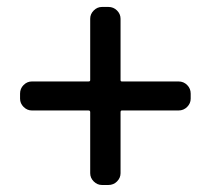

<svg xmlns="http://www.w3.org/2000/svg" viewBox="-20 -649 609 556"><path d="M275.4 -113.3Q261.7 -113.3 251.5 -123.5Q241.2 -133.8 241.2 -147.5V-324.2Q241.2 -329.1 236.3 -329.1H72.3Q58.6 -329.1 48.3 -339.4Q38.1 -349.6 38.1 -363.3V-377.9Q38.1 -392.6 48.3 -402.8Q58.6 -413.1 72.3 -413.1H236.3Q241.2 -413.1 241.2 -417V-594.7Q241.2 -608.4 251.5 -618.7Q261.7 -628.9 275.4 -628.9H293.9Q308.6 -628.9 318.8 -618.7Q329.1 -608.4 329.1 -594.7V-417Q329.1 -413.1 333 -413.1H497.1Q511.7 -413.1 522 -402.8Q532.2 -392.6 532.2 -377.9V-363.3Q532.2 -349.6 522 -339.4Q511.7 -329.1 497.1 -329.1H333Q329.1 -329.1 329.1 -324.2V-147.5Q329.1 -133.8 318.8 -123.5Q308.6 -113.3 293.9 -113.3Z"/></svg>

Font: Gen Jyuu GothicL Medium
Style: Regular
Weight: 500
Designer: [Source Han Sans]
Ryoko NISHIZUKA  (kana & ideographs); Paul D. Hunt (Latin, Greek & Cyrillic); Wenlong ZHANG  (bopomofo
Version: Version 1.002.20150607